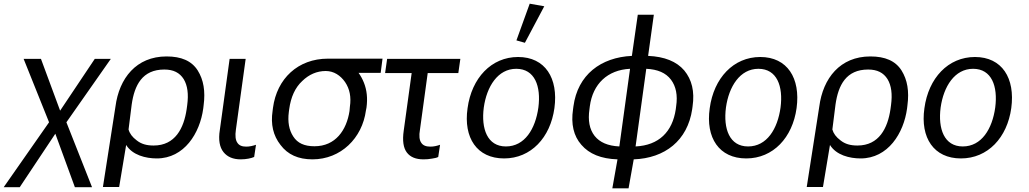

<svg xmlns="http://www.w3.org/2000/svg" viewBox="-84 -849 5579 1041"><path d="M322 166H415L276 -186L517 -530H430L242 -249L138 -530H44L182 -186L-64 166H23L216 -124Z M474 165H562L600 -63C634 -8 706 10 766 10C915 10 1000 -127 1018 -261L1020 -278C1030 -354 1020 -416 988 -467C955 -519 899 -543 819 -543C655 -543 562 -425 542 -271ZM749 -60C711 -60 682 -68 657 -88C633 -106 619 -125 613 -147L630 -282C645 -388 688 -472 807 -472C856 -472 890 -455 912 -420C933 -385 939 -339 931 -279L928 -257C913 -154 866 -60 749 -60Z M1221 15C1251 15 1279 9 1294 2L1304 -64C1286 -58 1269 -54 1251 -54C1227 -54 1212 -61 1203 -75C1193 -89 1190 -113 1195 -146L1248 -530H1161L1108 -145C1099 -90 1107 -50 1128 -24C1149 2 1180 15 1221 15Z M1610 15C1764 15 1880 -100 1900 -250L1903 -265C1910 -316 1905 -361 1889 -401C1881 -421 1871 -439 1860 -454H1980L1990 -531H1694C1532 -531 1417 -423 1396 -264L1394 -248C1383 -175 1397 -114 1437 -63C1476 -11 1533 15 1610 15ZM1621 -56C1566 -56 1529 -73 1506 -109C1483 -144 1475 -188 1482 -242L1484 -257C1493 -323 1516 -374 1555 -410C1591 -445 1634 -464 1682 -464C1726 -464 1762 -440 1787 -404C1812 -367 1821 -323 1813 -270L1811 -247C1795 -143 1735 -56 1621 -56Z M2004 -453H2148L2105 -141C2097 -86 2103 -47 2122 -22C2141 3 2171 15 2212 15C2227 15 2243 14 2258 11C2273 9 2285 6 2292 2L2302 -64C2285 -58 2268 -54 2249 -54C2225 -54 2209 -61 2200 -75C2190 -89 2187 -113 2193 -146L2235 -453H2401L2412 -530H2015Z M2649 10C2795 10 2900 -103 2922 -263C2944 -425 2872 -540 2725 -540C2580 -540 2473 -426 2451 -262C2428 -102 2502 10 2649 10ZM2659 -55C2558 -55 2524 -151 2539 -266C2555 -380 2615 -476 2715 -476C2816 -476 2850 -381 2835 -266C2819 -150 2761 -55 2659 -55ZM2762 -617 2867 -815 2788 -829 2716 -630Z M3236 172H3324L3352 15C3521 9 3644 -87 3669 -257L3671 -272C3683 -354 3667 -417 3626 -467C3584 -516 3519 -542 3430 -546L3461 -769H3374L3342 -546C3174 -538 3048 -444 3025 -272L3023 -257C3011 -176 3026 -112 3068 -64C3111 -14 3175 12 3264 15ZM3274 -55C3212 -58 3168 -77 3140 -112C3112 -148 3103 -196 3112 -257L3114 -273C3130 -394 3210 -470 3332 -476ZM3362 -55 3420 -476C3482 -473 3526 -454 3554 -417C3581 -381 3591 -333 3582 -273L3580 -257C3562 -134 3488 -61 3362 -55Z M3962 10C4108 10 4213 -103 4235 -263C4257 -425 4185 -540 4038 -540C3893 -540 3786 -426 3764 -262C3741 -102 3815 10 3962 10ZM3972 -55C3871 -55 3837 -151 3852 -266C3868 -380 3928 -476 4028 -476C4129 -476 4163 -381 4148 -266C4132 -150 4074 -55 3972 -55Z M4290 165H4378L4416 -63C4450 -8 4522 10 4582 10C4731 10 4816 -127 4834 -261L4836 -278C4846 -354 4836 -416 4804 -467C4771 -519 4715 -543 4635 -543C4471 -543 4378 -425 4358 -271ZM4565 -60C4527 -60 4498 -68 4473 -88C4449 -106 4435 -125 4429 -147L4446 -282C4461 -388 4504 -472 4623 -472C4672 -472 4706 -455 4728 -420C4749 -385 4755 -339 4747 -279L4744 -257C4729 -154 4682 -60 4565 -60Z M5126 10C5272 10 5377 -103 5399 -263C5421 -425 5349 -540 5202 -540C5057 -540 4950 -426 4928 -262C4905 -102 4979 10 5126 10ZM5136 -55C5035 -55 5001 -151 5016 -266C5032 -380 5092 -476 5192 -476C5293 -476 5327 -381 5312 -266C5296 -150 5238 -55 5136 -55Z"/></svg>

Font: Cheyenne Sans
Style: Italic
Weight: 400
Italic angle: -8.13011°
Designer: The Public Sans project authors (U.S. Web Design System), Libre Franklin designed by Pablo Impallari and Rodrigo Fuenzal
Foundry: The Cheyenne Sans Project Authors
Version: Version 2.007